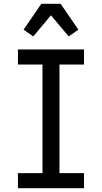

<svg xmlns="http://www.w3.org/2000/svg" viewBox="-20 -997 540 1017"><path d="M75 0V-80H205V-655H75V-735H425V-655H295V-80H425V0ZM156 -804 105 -840 199 -977H301L395 -840L344 -804L250 -916Z"/></svg>

Font: Iosevka Custom Medium
Style: Regular
Weight: 500
Monospace: yes
Designer: Belleve Invis
Foundry: Belleve Invis
Version: Version 32.5.0; ttfautohint (v1.8.4)